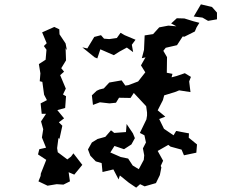

<svg xmlns="http://www.w3.org/2000/svg" viewBox="-20 -847 1040 884"><path d="M912 -766 938 -751 979 -758V-789L956 -815L905 -827L872 -771ZM155 -136 193 -111 168 -48 167 -37 157 -12 199 8 241 1 272 3 302 -12 296 -54 322 -43 359 -88 318 -141 307 -126 290 -113 246 -146 243 -165 249 -211 254 -208 267 -268 251 -284 275 -302 244 -340 280 -350 284 -404 270 -412 283 -439 257 -501 275 -517 262 -533 284 -569 282 -625 288 -616 282 -647 254 -689 253 -712 230 -723 174 -698 195 -648 182 -635 194 -618 190 -572 159 -552 166 -509 163 -473 175 -470 183 -411 196 -386 167 -371 172 -323H192L169 -288L179 -252L173 -214L192 -167L161 -160ZM359 -629 416 -583 428 -578 442 -620 504 -593 531 -610 564 -628 593 -607 587 -641 604 -664 554 -685 535 -696 518 -672 483 -667 459 -669 445 -685 414 -677 382 -624ZM385 -159 396 -130 421 -104 448 -96 452 -55 502 -67 526 -21 532 -39 573 -6 607 17 625 1 646 11 698 -4 716 -41 723 -76 720 -83 731 -107 706 -152 755 -180 765 -172 816 -158 827 -132 884 -144 887 -182 849 -213 850 -233 791 -244 779 -224 735 -254 713 -299 741 -310 706 -339 730 -386 736 -408 785 -423 805 -431 857 -423 851 -472 859 -493 831 -510 793 -497 770 -491 774 -507 748 -512 749 -584 732 -613 743 -627 795 -639 821 -679 829 -678 877 -702 885 -721 898 -742 871 -749 829 -762 794 -763 768 -739 792 -726 755 -729 713 -721 685 -690 646 -684 643 -617 633 -579 650 -583 629 -546 649 -514 616 -472 571 -455 557 -453 540 -477 483 -467 458 -440 438 -435 425 -429 403 -408 408 -364 440 -376 484 -371 514 -374 528 -397 581 -396 596 -419 653 -358 657 -329V-315L654 -297L624 -235L645 -224L652 -191L638 -164L644 -132L642 -111L619 -68L591 -85L570 -117L536 -124L488 -145L507 -175L551 -160L585 -182L601 -211L592 -233L563 -276L560 -239L506 -235L491 -247L465 -217L429 -207L403 -191Z"/></svg>

Font: チョークS
Style: Regular
Weight: 400
Designer: [Stick] Fontworks Inc.
Foundry: [Stick] Fontworks Inc.
Version: Version 1.200;FEAKit 1.0